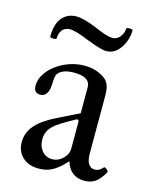

<svg xmlns="http://www.w3.org/2000/svg" viewBox="-98 -677 592 752"><g transform="rotate(15 198.0 -301.0)"><path d="M130 11Q90 11 65.5 -12Q41 -35 41 -73Q41 -111 67 -141Q93 -171 146 -197L235 -241V-346Q235 -367 218.5 -377.5Q202 -388 169 -388Q122 -388 104 -364Q101 -360 99.5 -349.5Q98 -339 97 -318Q96 -295 87 -282.5Q78 -270 63 -270Q36 -270 36 -300Q36 -324 50 -346.5Q64 -369 87.5 -386.5Q111 -404 140.5 -414.5Q170 -425 202 -425Q245 -425 277 -405Q295 -395 302.5 -378.5Q310 -362 310 -333V-97Q310 -70 319 -56Q328 -42 345 -42Q354 -42 361.5 -46Q369 -50 377 -59Q380 -62 385 -59Q390 -56 393.5 -51.5Q397 -47 395 -43Q377 -13 359.5 -1Q342 11 316 11Q288 11 268.5 -4Q249 -19 241 -48Q221 -26 203.5 -13Q186 0 169 5.5Q152 11 130 11ZM173 -38Q189 -38 203 -46.5Q217 -55 226 -68.5Q235 -82 235 -97V-210L228 -215Q195 -197 173 -183.5Q151 -170 138.5 -157.5Q126 -145 121 -132Q116 -119 116 -103Q116 -75 132 -56.5Q148 -38 173 -38ZM268 -502Q246 -502 188 -525Q159 -537 140 -542.5Q121 -548 111 -548Q90 -548 79 -534.5Q68 -521 68 -500Q68 -497 61.5 -496Q55 -495 48.5 -496Q42 -497 42 -500Q42 -552 64 -577.5Q86 -603 122 -603Q136 -603 156.5 -597.5Q177 -592 204 -581Q231 -569 249 -563.5Q267 -558 277 -558Q297 -558 309 -574Q321 -590 321 -606Q321 -610 327.5 -611Q334 -612 340.5 -611Q347 -610 347 -607Q347 -583 337.5 -559Q328 -535 310.5 -518.5Q293 -502 268 -502Z"/></g></svg>

Font: Junicode VF
Style: Regular
Weight: 400
Designer: Peter S. Baker
Version: Version 2.213